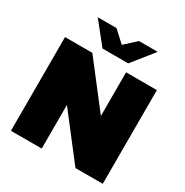

<svg xmlns="http://www.w3.org/2000/svg" viewBox="-204 -1079 1194 1242"><g transform="rotate(30 393.0 -458.5)"><path d="M50 0H280V-326L532 0H736V-700H506V-374L254 -700H50ZM297 -757H489L617 -917H477L393 -840L309 -917H169Z"/></g></svg>

Font: Chess Sans Black
Style: Regular
Weight: 900
Designer: Wolf Bōese
Foundry: Wolf Bōese
Version: Version 7.223;Glyphs 3.3 (3306)